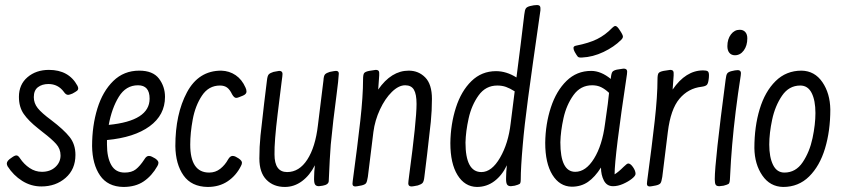

<svg xmlns="http://www.w3.org/2000/svg" viewBox="-20 -731 3340 761"><path d="M172 -398Q147 -398 130.5 -385.5Q114 -373 114 -346Q114 -322 129.5 -302.5Q145 -283 183 -255Q233 -217 256 -188Q279 -159 279 -117Q279 -60 240 -26Q201 8 144 8Q103 8 68 -14Q33 -36 10 -72Q7 -78 7 -83Q7 -94 26 -106Q38 -115 45 -115Q52 -115 59 -104Q75 -80 97.5 -65Q120 -50 146 -50Q179 -50 199.5 -69Q220 -88 220 -115Q220 -141 202.5 -160.5Q185 -180 151 -206L131 -222Q93 -252 74 -279.5Q55 -307 55 -347Q55 -396 89 -425Q123 -454 174 -454Q253 -454 287 -391Q290 -385 290 -381Q290 -375 285 -371Q280 -367 267 -360Q255 -355 250 -355Q241 -355 233 -367Q210 -398 172 -398Z M608 -86Q608 -80 604 -73Q582 -34 549.5 -12Q517 10 469 10Q407 9 376.5 -35.5Q346 -80 345 -152Q345 -233 366 -301Q387 -369 429 -410Q471 -451 532 -451Q586 -451 610 -419.5Q634 -388 634 -347Q634 -275 573 -230.5Q512 -186 404 -176V-158Q404 -107 421 -77Q438 -47 474 -47Q502 -47 518.5 -60Q535 -73 552 -99Q560 -113 570 -113Q576 -113 582 -110L595 -103Q608 -94 608 -86ZM411 -236Q573 -252 573 -340Q573 -393 527 -393Q479 -393 451 -347.5Q423 -302 411 -236Z M803 10Q739 9 707.5 -35.5Q676 -80 675 -152Q675 -279 721 -365Q767 -451 857 -451Q889 -450 914 -433Q939 -416 953 -384Q957 -376 957 -368Q957 -358 943 -352L928 -346Q921 -343 916 -343Q908 -343 900 -357Q891 -376 880 -384Q869 -392 852 -392Q807 -392 780.5 -352Q754 -312 744 -258Q734 -204 734 -158Q734 -47 809 -47Q834 -47 853 -62Q872 -77 884 -99Q892 -113 902 -113Q908 -113 914 -110L926 -103Q939 -94 939 -86Q939 -80 935 -73Q916 -35 882.5 -12.5Q849 10 803 10Z M1109 10Q1064 10 1036 -18.5Q1008 -47 1008 -103Q1008 -149 1012.5 -194Q1017 -239 1027 -322L1038 -412Q1040 -431 1045.5 -436.5Q1051 -442 1064 -446Q1084 -450 1086 -450Q1095 -450 1098 -445Q1101 -440 1099 -428L1096 -405Q1094 -390 1080.5 -279.5Q1067 -169 1068 -119Q1068 -49 1118 -49Q1166 -49 1198 -98.5Q1230 -148 1240 -234L1262 -412Q1263 -431 1268.5 -436.5Q1274 -442 1287 -446Q1307 -450 1311 -450Q1319 -450 1321.5 -445.5Q1324 -441 1322 -429Q1322 -418 1314 -356Q1300 -252 1291 -158Q1287 -109 1283 -13Q1282 1 1259 5Q1247 7 1244 7Q1232 7 1228 -1Q1224 -9 1225 -30Q1225 -48 1228 -76Q1208 -36 1177 -13Q1146 10 1109 10Z M1419 -416Q1419 -436 1423.5 -441.5Q1428 -447 1443 -450Q1467 -454 1469 -454Q1478 -454 1481 -449.5Q1484 -445 1483 -432L1479 -376Q1531 -451 1600 -451Q1639 -451 1665.5 -424Q1692 -397 1692 -339Q1692 -293 1687.5 -248Q1683 -203 1673 -120L1662 -30Q1660 -11 1654.5 -5.5Q1649 0 1636 4Q1616 8 1612 8Q1603 8 1600 3Q1597 -2 1599 -14L1602 -38Q1631 -254 1631 -319Q1631 -358 1620.5 -375.5Q1610 -393 1586 -393Q1560 -393 1533 -366.5Q1506 -340 1486 -297Q1466 -254 1460 -208L1438 -30Q1435 -10 1430.5 -4.5Q1426 1 1413 4Q1393 8 1389 8Q1381 8 1378.5 3.5Q1376 -1 1378 -13Q1397 -154 1408 -252Q1419 -350 1419 -416Z M2108 -711Q2117 -711 2120 -706.5Q2123 -702 2122 -690Q2088 -454 2073 -341.5Q2058 -229 2052 -157Q2044 -66 2044 -19Q2044 -5 2039.5 -2Q2035 1 2020 5Q2008 7 2005 7Q1993 7 1989 -1Q1985 -9 1986 -30Q1986 -48 1989 -76Q1970 -36 1939.5 -13Q1909 10 1870 10Q1822 9 1793.5 -37Q1765 -83 1765 -164Q1766 -239 1787 -304.5Q1808 -370 1848.5 -409.5Q1889 -449 1946 -449Q1987 -449 2027 -424Q2045 -562 2058 -673Q2060 -692 2064.5 -698Q2069 -704 2081 -707Q2097 -711 2108 -711ZM2020 -369Q2001 -381 1985.5 -386.5Q1970 -392 1951 -392Q1905 -392 1877 -353Q1849 -314 1837.5 -262Q1826 -210 1825 -166Q1825 -49 1888 -49Q1929 -49 1962 -106Q1995 -163 2004 -242Z M2499 -42Q2499 -34 2484.5 -22.5Q2470 -11 2449.5 -2Q2429 7 2410 7Q2385 7 2373.5 -15.5Q2362 -38 2362 -67Q2338 -29 2310.5 -10Q2283 9 2246 9Q2198 8 2169.5 -38Q2141 -84 2141 -165Q2142 -240 2163.5 -305.5Q2185 -371 2225.5 -410.5Q2266 -450 2323 -450Q2362 -450 2401 -418V-421Q2403 -441 2407.5 -446.5Q2412 -452 2425 -455Q2449 -459 2451 -459Q2461 -459 2464 -454Q2467 -449 2465 -437Q2416 -112 2416 -40Q2431 -49 2452 -70Q2465 -83 2470 -83Q2479 -83 2489 -68.5Q2499 -54 2499 -42ZM2394 -363Q2378 -378 2362.5 -385.5Q2347 -393 2327 -393Q2281 -393 2253 -354Q2225 -315 2213.5 -263Q2202 -211 2201 -167Q2201 -50 2260 -50Q2302 -50 2334.5 -102.5Q2367 -155 2378 -240Q2392 -336 2394 -363ZM2419 -628Q2426 -628 2436 -612Q2449 -593 2449 -586Q2449 -580 2442 -573Q2414 -545 2372 -525Q2330 -505 2287 -503Q2274 -502 2270 -506.5Q2266 -511 2258 -525Q2253 -534 2253 -541Q2253 -548 2263 -550Q2314 -560 2346.5 -576Q2379 -592 2407 -621Q2414 -628 2419 -628Z M2605 -30Q2602 -10 2597.5 -4.5Q2593 1 2580 4Q2560 8 2556 8Q2548 8 2545.5 3.5Q2543 -1 2545 -13Q2564 -154 2575 -252Q2586 -350 2586 -416Q2586 -436 2590.5 -441.5Q2595 -447 2610 -450Q2634 -454 2636 -454Q2645 -454 2648 -449.5Q2651 -445 2650 -432L2646 -376Q2698 -452 2767 -452Q2780 -452 2785 -448.5Q2790 -445 2790 -433Q2790 -424 2789 -418Q2787 -400 2781.5 -394.5Q2776 -389 2760 -387Q2708 -381 2673 -339.5Q2638 -298 2627 -208Z M2873 -19Q2877 -102 2882 -157Q2893 -285 2916 -432Q2918 -443 2915 -448Q2912 -453 2904 -453Q2894 -453 2879 -449Q2867 -446 2862.5 -440Q2858 -434 2856 -415Q2813 -89 2813 -21Q2813 -5 2816.5 1Q2820 7 2831 7Q2834 7 2848 5Q2863 1 2867.5 -2Q2872 -5 2873 -19ZM2942 -579Q2942 -550 2928 -531Q2914 -512 2893 -512Q2879 -512 2871 -521.5Q2863 -531 2863 -548Q2863 -576 2877 -594.5Q2891 -613 2912 -613Q2926 -613 2934 -604Q2942 -595 2942 -579Z M3271 -297Q3271 -212 3250 -142.5Q3229 -73 3187 -31.5Q3145 10 3084 10Q3032 9 3001.5 -35.5Q2971 -80 2970 -144Q2970 -229 2991 -298.5Q3012 -368 3054 -409.5Q3096 -451 3157 -451Q3209 -450 3239.5 -405.5Q3270 -361 3271 -297ZM3212 -283Q3212 -333 3197 -362.5Q3182 -392 3152 -392Q3107 -392 3079.5 -351.5Q3052 -311 3040.5 -257Q3029 -203 3029 -158Q3029 -108 3044 -77.5Q3059 -47 3089 -47Q3134 -47 3161.5 -88Q3189 -129 3200.5 -183.5Q3212 -238 3212 -283Z"/></svg>

Font: Farsan
Style: Regular
Weight: 400
Version: Version 1.001g;PS 1.001;hotconv 1.0.86;makeotf.lib2.5.63406 